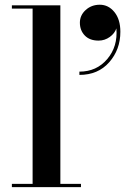

<svg xmlns="http://www.w3.org/2000/svg" viewBox="-20 -772 548 792"><path d="M309.5 -678.5Q309.5 -709 333.5 -730.8Q357.5 -752.5 391.5 -752.5Q427.5 -752.5 452 -722.2Q476.5 -692 476.5 -641Q476.5 -567.5 430.5 -515.2Q384.5 -463 307.5 -463V-476.5Q378.5 -476.5 422.5 -528.5Q466.5 -580.5 460 -655Q453.5 -634.5 432.8 -619.5Q412 -604.5 386.5 -604.5Q350 -604.5 329.8 -625.5Q309.5 -646.5 309.5 -678.5ZM29 -13.5H114.5V-736.5H29V-750H229V-13.5H314V0H29Z"/></svg>

Font: Bodoni* 16pt Medium
Style: Regular
Weight: 500
Version: Version 2.3